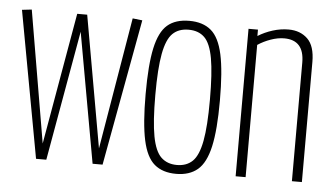

<svg xmlns="http://www.w3.org/2000/svg" viewBox="-44 -611 1202 690"><g transform="rotate(5 557.5 -266.0)"><path d="M107 0 10 -529 45 -533 126 -57 209 -532H245L329 -57L409 -533L444 -529L347 0H311L227 -469L144 0Z M479 -266Q479 -372 492 -432Q505 -492 534 -517Q563 -542 613 -542Q662 -542 691.5 -517Q721 -492 734 -432Q747 -372 747 -266Q747 -160 733.5 -100Q720 -40 690.5 -15Q661 10 613 10Q564 10 534.5 -15Q505 -40 492 -100Q479 -160 479 -266ZM514 -266Q514 -170 524 -117Q534 -64 556 -43Q578 -22 613 -22Q648 -22 669.5 -43Q691 -64 701 -117Q711 -170 711 -266Q711 -362 701.5 -415Q692 -468 670.5 -489Q649 -510 613 -510Q577 -510 555.5 -489Q534 -468 524 -415Q514 -362 514 -266Z M827 0V-532H861V-509Q885 -524 913.5 -533Q942 -542 971 -542Q1013 -542 1039.5 -516.5Q1066 -491 1066 -433V0H1030V-428Q1030 -509 958 -509Q935 -509 909.5 -500Q884 -491 863 -477V0Z"/></g></svg>

Font: Georama Condensed ExtraLight
Style: Regular
Weight: 200
Width: 3
Designer: Jean-Baptiste Levee
Foundry: Production Type
Version: Version 1.000